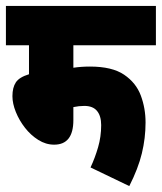

<svg xmlns="http://www.w3.org/2000/svg" viewBox="-20 -642 547 649"><path d="M228 -489V-413Q241 -415 255 -416Q269 -417 284 -417Q359 -417 399.5 -389.5Q440 -362 456 -319Q472 -276 472 -228Q472 -175 459.5 -123.5Q447 -72 417 -13L286 -76Q301 -108 311.5 -144Q322 -180 322 -219Q322 -250 308 -267Q294 -284 265 -284Q247 -284 228 -280V-236Q228 -153 163 -153Q135 -153 109.5 -169Q84 -185 64.5 -210Q45 -235 33.5 -263.5Q22 -292 22 -317Q22 -346 33.5 -363.5Q45 -381 78 -391V-489H0V-622H507V-489Z"/></svg>

Font: Noto Sans Devanagari UI ExtraCondensed Black
Style: Regular
Weight: 900
Width: 2
Designer: Jelle Bosma - Monotype Design Team
Foundry: Monotype Imaging Inc.
Version: Version 2.003